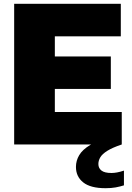

<svg xmlns="http://www.w3.org/2000/svg" viewBox="-20 -760 696 1010"><path d="M54.5 0V-740H615.5V-569H268.5V-171H620.5V0ZM181 -292V-463H563V-292ZM535.5 230Q456 230 417.8 199.5Q379.5 169 379.5 118Q379.5 85 396.8 56Q414 27 454.2 2.8Q494.5 -21.5 564.5 -41L620.5 0Q571.5 16.5 544.8 33.2Q518 50 507.8 67.2Q497.5 84.5 497.5 103Q497.5 124.5 513.8 137.2Q530 150 566.5 150Q580 150 596.2 147Q612.5 144 632 137.5V215Q611.5 221.5 588.5 225.8Q565.5 230 535.5 230Z"/></svg>

Font: Encode Sans SC Black
Style: Regular
Weight: 900
Version: Version 3.002